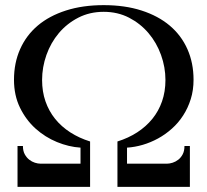

<svg xmlns="http://www.w3.org/2000/svg" viewBox="-20 -724 804 744"><path d="M730 -415Q730 -374.5 719.2 -340.1Q708.5 -305.7 689.9 -276.9Q671.4 -248 646.2 -225.6Q621.1 -203.1 592.5 -187.5Q564 -171.9 533.2 -162.8Q502.4 -153.8 472.2 -151.9V-89.8H627.9Q637.2 -89.8 648.9 -93.5Q660.6 -97.2 670.9 -105.2Q681.2 -113.3 688 -126.2Q694.8 -139.2 694.8 -158.2H715.8V0H435.1V-175.8Q477.5 -189 511.7 -211.2Q545.9 -233.4 570.3 -263.4Q594.7 -293.5 607.9 -331.3Q621.1 -369.1 621.1 -414.1Q621.1 -463.4 604 -511Q586.9 -558.6 555.4 -595.7Q523.9 -632.8 480 -655.5Q436 -678.2 381.8 -678.2Q327.6 -678.2 283.4 -655.5Q239.3 -632.8 208 -595.7Q176.8 -558.6 159.9 -511Q143.1 -463.4 143.1 -414.1Q143.1 -369.1 156.2 -331.3Q169.4 -293.5 193.6 -263.4Q217.8 -233.4 252.2 -211.2Q286.6 -189 329.1 -175.8V0H47.9V-158.2H68.8Q68.8 -139.2 75.9 -126.2Q83 -113.3 93.3 -105.2Q103.5 -97.2 115.2 -93.5Q127 -89.8 136.2 -89.8H292V-151.9Q246.6 -154.8 200.7 -173.6Q154.8 -192.4 117.7 -225.8Q80.6 -259.3 57.4 -306.9Q34.2 -354.5 34.2 -415Q34.2 -480 57.9 -533.4Q81.5 -586.9 126.2 -624.8Q170.9 -662.6 235.6 -683.3Q300.3 -704.1 381.8 -704.1Q463.9 -704.1 528.3 -683.3Q592.8 -662.6 637.7 -624.8Q682.6 -586.9 706.3 -533.4Q730 -480 730 -415Z"/></svg>

Font: Charis SIL
Style: Bold
Weight: 700
Foundry: SIL International
Version: Version 4.112